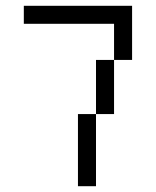

<svg xmlns="http://www.w3.org/2000/svg" viewBox="-20 -645 540 665"><path d="M250 -250Q250 -250 250 0H312.5Q312.5 0 312.5 -250ZM312.5 -250H375V-437.5H312.5ZM375 -437.5H437.5V-625H62.5V-562.5H375Q375 -562.5 375 -437.5Z"/></svg>

Font: BFUnifontExMono
Style: Regular
Weight: 500
Version: Version 15.0.06